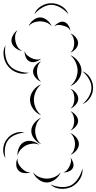

<svg xmlns="http://www.w3.org/2000/svg" viewBox="-70 -924 597 1190"><path d="M143 -836Q154 -867 184.5 -885.5Q215 -904 248 -904Q282 -904 312.5 -885.5Q343 -867 354 -836Q333 -861 304 -877.5Q275 -894 248 -894Q222 -894 193 -877.5Q164 -861 143 -836ZM107 -761Q115 -782 135.5 -799Q156 -816 179 -816Q201 -816 222 -799Q243 -782 250 -761Q236 -778 216.5 -785Q197 -792 179 -792Q160 -792 140.5 -785Q121 -778 107 -761ZM266 -761Q276 -774 294 -783.5Q312 -793 328 -788Q343 -784 354 -766.5Q365 -749 366 -733Q359 -748 346.5 -755Q334 -762 321 -765Q309 -769 294.5 -769.5Q280 -770 266 -761ZM67 -608Q46 -611 26.5 -626Q7 -641 2 -662Q-2 -682 9.5 -704Q21 -726 39 -737Q26 -721 24 -702Q22 -683 26 -667Q29 -651 38.5 -634.5Q48 -618 67 -608ZM366 -717Q384 -711 399 -693.5Q414 -676 414 -657Q414 -638 399 -621Q384 -604 366 -598Q380 -610 385 -626Q390 -642 390 -657Q390 -672 385 -688.5Q380 -705 366 -717ZM110 -473Q77 -461 41 -472.5Q5 -484 -18 -511Q-41 -538 -47 -575.5Q-53 -613 -36 -643Q-42 -609 -35.5 -574Q-29 -539 -10 -518Q8 -496 41.5 -484.5Q75 -473 110 -473ZM185 -560Q172 -548 151.5 -541.5Q131 -535 114 -543Q98 -550 89.5 -570Q81 -590 83 -608Q87 -591 99.5 -580.5Q112 -570 125 -564Q137 -558 153 -555.5Q169 -553 185 -560ZM366 -582Q394 -571 414.5 -543.5Q435 -516 435 -486Q435 -456 414.5 -428.5Q394 -401 366 -390Q389 -410 400 -436Q411 -462 411 -486Q411 -510 400 -536Q389 -562 366 -582ZM185 -417Q166 -424 150.5 -442.5Q135 -461 135 -481Q135 -501 150.5 -519Q166 -537 185 -544Q170 -531 164.5 -514Q159 -497 159 -481Q159 -465 164.5 -447.5Q170 -430 185 -417ZM441 -482Q471 -471 489 -441.5Q507 -412 507 -380Q507 -348 489 -319Q471 -290 441 -279Q466 -299 481.5 -327Q497 -355 497 -380Q497 -406 481.5 -433.5Q466 -461 441 -482ZM185 -210Q157 -220 136.5 -247.5Q116 -275 116 -306Q116 -336 136.5 -363.5Q157 -391 185 -401Q162 -382 151 -356Q140 -330 140 -306Q140 -281 151 -255Q162 -229 185 -210ZM366 -374Q384 -368 399.5 -350Q415 -332 415 -312Q415 -293 399.5 -275Q384 -257 366 -251Q381 -263 386 -280Q391 -297 391 -312Q391 -328 386 -345Q381 -362 366 -374ZM366 -235Q384 -228 399 -211Q414 -194 414 -175Q414 -156 399 -139Q384 -122 366 -115Q380 -127 385 -143.5Q390 -160 390 -175Q390 -190 385 -206.5Q380 -223 366 -235ZM185 -31Q161 -40 142.5 -63.5Q124 -87 124 -113Q124 -138 142.5 -161.5Q161 -185 185 -194Q165 -178 156.5 -155.5Q148 -133 148 -113Q148 -92 156.5 -69.5Q165 -47 185 -31ZM-36 57Q-53 30 -50 -3Q-47 -36 -28 -61Q-10 -86 21.5 -98.5Q53 -111 82 -102Q51 -100 23 -87.5Q-5 -75 -20 -55Q-35 -35 -39 -4.5Q-43 26 -36 57ZM366 -99Q386 -92 402.5 -72.5Q419 -53 419 -31Q419 -10 402.5 9.5Q386 29 366 36Q382 23 388.5 4.5Q395 -14 395 -31Q395 -49 388.5 -67Q382 -85 366 -99ZM39 41Q36 17 47.5 -8.5Q59 -34 80 -44Q102 -55 129 -49Q156 -43 173 -27Q151 -36 129.5 -33.5Q108 -31 91 -23Q74 -14 59 2Q44 18 39 41ZM366 52Q377 64 383 83Q389 102 382 116Q375 131 356.5 138.5Q338 146 322 144Q338 140 346.5 129Q355 118 361 106Q366 95 369.5 81Q373 67 366 52ZM119 144Q102 151 79 148.5Q56 146 44 132Q31 118 30.5 95.5Q30 73 39 57Q37 75 44 90Q51 105 62 116Q72 127 86 136Q100 145 119 144ZM441 120Q445 155 425 186.5Q405 218 374 234Q342 249 305 246Q268 243 242 219Q274 233 309 235Q344 237 369 225Q394 212 413.5 183Q433 154 441 120ZM306 144Q297 169 272 188Q247 207 220 207Q193 207 168.5 188Q144 169 135 144Q152 165 175.5 174Q199 183 220 183Q242 183 265.5 174Q289 165 306 144Z"/></svg>

Font: Rubik Puddles
Style: Regular
Weight: 400
Designer: Hubert and Fischer, NaN
Foundry: Hubert and Fischer, NaN
Version: Version 2.200